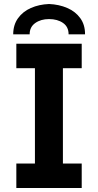

<svg xmlns="http://www.w3.org/2000/svg" viewBox="-20 -938 489 958"><path d="M61.5 -122.1H154.3V-597.7H61.5V-719.7H387.7V-597.7H293.9V-122.1H387.7V0H61.5ZM404.3 -766.6H322.3Q322.3 -804.2 294.4 -823.5Q266.6 -842.8 224.6 -842.8Q183.6 -842.8 155.8 -823Q127.9 -803.2 127.9 -766.6H45.9Q45.9 -813.5 69.8 -846.9Q93.8 -880.4 134.3 -898.2Q174.8 -916 224.6 -918Q274.4 -916 315.7 -898.2Q356.9 -880.4 380.9 -846.9Q404.8 -813.5 404.3 -766.6Z"/></svg>

Font: Reddit Sans Fudge
Style: Bold
Weight: 700
Designer: Stephen Hutchings
Foundry: Reddit
Version: Version 1.013